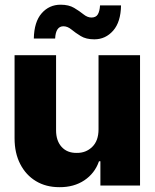

<svg xmlns="http://www.w3.org/2000/svg" viewBox="-20 -777 647 804"><path d="M392.6 -235.4V-545.9H566.4V0H400.4V-101.6H394.5Q377 -51.3 333.3 -22Q289.6 7.3 228.5 6.8Q172.4 6.8 130.4 -18.6Q88.4 -43.9 64.7 -90.1Q41 -136.2 41 -197.8V-545.9H214.8V-231.4Q214.8 -187.5 238 -161.9Q261.2 -136.2 301.3 -136.7Q339.8 -136.2 366.2 -161.9Q392.6 -187.5 392.6 -235.4ZM375 -612.3Q340.3 -612.3 318.1 -626Q295.9 -639.6 279.3 -653.3Q262.7 -667 245.6 -667Q213.4 -667 210.9 -615.7H121.6Q123 -685.5 154.5 -721.4Q186 -757.3 233.9 -757.3Q268.1 -757.3 290.5 -743.9Q313 -730.5 329.6 -717Q346.2 -703.6 362.8 -703.6Q381.8 -703.6 389.6 -716.8Q397.5 -730 398.9 -754.4H486.8Q485.8 -685.1 453.9 -648.7Q421.9 -612.3 375 -612.3Z"/></svg>

Font: Inter Tight ExtraBold
Style: Regular
Weight: 800
Designer: Rasmus Andersson
Foundry: rsms
Version: Version 3.004; ttfautohint (v1.8.4.7-5d5b)